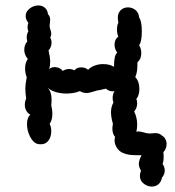

<svg xmlns="http://www.w3.org/2000/svg" viewBox="-20 -558 640 704"><path d="M579 0Q580 5 580 17Q580 35 576 43Q584 54 584 67Q584 82 574 93Q571 109 561 117.5Q551 126 537 126Q520 126 506.5 115Q493 104 493 87Q493 77 497 68Q489 54 489 43Q489 31 499 11Q494 11 478.5 11Q463 11 451.5 9Q440 7 429 2Q416 -4 408 -17Q400 -30 400 -44Q400 -48 402 -56Q392 -67 392 -87Q392 -92 394 -104Q387 -129 387 -146Q387 -167 396 -182Q393 -190 393 -198Q393 -213 400 -224L393 -223Q380 -223 368 -233L347 -228Q336 -227 322 -222Q307 -217 297 -217Q284 -217 273 -224Q252 -215 223 -215Q203 -215 184.5 -220.5Q166 -226 154 -237Q169 -222 169 -195Q169 -179 168 -172Q172 -156 172 -142Q172 -117 162 -104Q168 -92 168 -77Q168 -57 158 -43Q148 -29 130 -29Q120 -29 115 -31Q100 -37 89.5 -58.5Q79 -80 79 -103Q79 -126 91 -138Q82 -142 76.5 -152Q71 -162 71 -174Q71 -185 76 -197Q73 -215 73 -232Q73 -250 78 -275Q72 -290 72 -307Q72 -328 82 -342Q69 -357 69 -375Q69 -394 80 -406Q78 -414 78 -420Q78 -434 84 -443Q81 -451 81 -459Q81 -467 84 -474Q74 -487 74 -499Q74 -515 88.5 -526.5Q103 -538 121 -538Q134 -538 144 -530Q154 -522 156 -506Q164 -498 164 -485Q164 -480 163 -474.5Q162 -469 162 -462Q162 -457 165 -448.5Q168 -440 168 -435Q168 -427 164 -420Q169 -413 169 -401Q169 -386 158 -373Q164 -347 164 -333Q164 -316 160 -304Q167 -312 181 -312Q190 -312 198 -308Q206 -304 210 -298Q222 -305 233 -305Q244 -305 253 -300Q261 -311 278 -311Q293 -311 303 -302Q312 -312 327 -317.5Q342 -323 358 -323Q382 -323 398 -313Q398 -357 410 -365Q400 -378 400 -394Q400 -414 414 -424Q409 -434 409 -450Q409 -466 414 -474Q412 -488 412 -494Q412 -509 421 -519Q432 -531 449 -531Q465 -531 477 -521Q489 -511 490 -494Q500 -481 500 -443Q500 -405 490 -392Q498 -380 498 -363Q498 -341 484 -330Q484 -311 482.5 -299Q481 -287 476 -275Q491 -260 491 -232Q491 -209 480 -195Q483 -188 483 -179Q483 -163 472 -149Q483 -127 483 -101Q483 -89 480 -75Q483 -76 489 -76Q496 -76 507 -72.5Q518 -69 524 -69Q530 -68 537.5 -69Q545 -70 550 -70Q564 -70 574 -61Q588 -53 591 -33Q591 -12 579 0Z"/></svg>

Font: Pangolin
Style: Regular
Weight: 400
Designer: Kevin Burke
Foundry: Google, Inc.
Version: Version 1.101